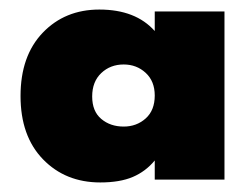

<svg xmlns="http://www.w3.org/2000/svg" viewBox="-20 -731 515 402"><path d="M23 -530Q23 -614 69.5 -662.5Q116 -711 188 -711Q264 -711 304 -666V-707H450V-355H304V-395Q285 -372 258 -360.5Q231 -349 190 -349Q117 -349 70 -397.5Q23 -446 23 -530ZM173 -529Q173 -498 192 -482Q211 -466 239 -466Q266 -466 285 -483Q304 -500 304 -531Q304 -561 285 -578.5Q266 -596 239 -596Q211 -596 192 -578Q173 -560 173 -529Z"/></svg>

Font: Fz Poppins ExtBd
Style: Regular
Weight: 800
Designer: Ninad Kale (Devanagari), Jonny Pinhorn (Latin)
Foundry: Indian Type Foundry
Version: Vit hóa bi Vntype.Com & FontZin.Com